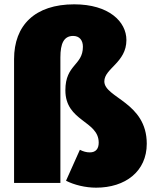

<svg xmlns="http://www.w3.org/2000/svg" viewBox="-20 -845 703 887"><path d="M323 -825C141 -825 45 -728 45 -572V0H259V-580C259 -644 275 -679 318 -679C348 -679 363 -658 363 -629C363 -542 282 -548 282 -428C282 -283 436 -288 436 -186C436 -157 422 -141 395 -141C379 -141 365 -145 349 -153L285 -10C322 9 374 22 424 22C559 22 658 -53 658 -181C658 -373 462 -393 462 -469C462 -529 564 -556 564 -660C564 -745 483 -825 323 -825Z"/></svg>

Font: Glow Sans SC Normal Heavy
Style: Regular
Weight: 900
Designer: Ryoko NISHIZUKA (kana, bopomofo & ideographs); Paul D. Hunt (Latin, Greek & Cyrillic); Sandoll Communications, Soo-young
Version: Version 0.93